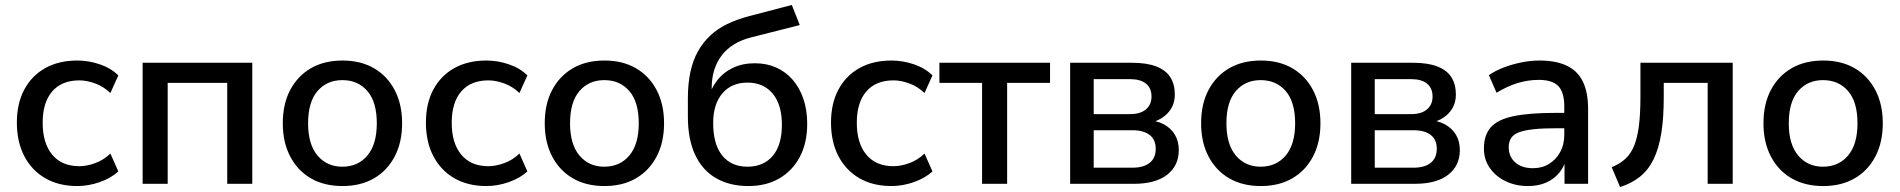

<svg xmlns="http://www.w3.org/2000/svg" viewBox="-20 -741 7658 774"><path d="M292 9Q217 9 162.5 -22.5Q108 -54 78 -111.5Q48 -169 48 -247Q48 -324 78 -380Q108 -436 162.5 -466.5Q217 -497 292 -497Q338 -497 383 -481.5Q428 -466 457 -437L425 -366Q398 -392 364 -404.5Q330 -417 300 -417Q229 -417 190.5 -372.5Q152 -328 152 -246Q152 -164 190.5 -117.5Q229 -71 300 -71Q330 -71 364 -83.5Q398 -96 425 -122L457 -50Q428 -23 382.5 -7Q337 9 292 9Z M555 0V-488H997V0H896V-407H656V0Z M1361 9Q1287 9 1233.5 -22Q1180 -53 1150 -110Q1120 -167 1120 -244Q1120 -322 1150 -378.5Q1180 -435 1233.5 -466Q1287 -497 1361 -497Q1434 -497 1487.5 -466Q1541 -435 1571 -378Q1601 -321 1601 -244Q1601 -167 1571 -110Q1541 -53 1487.5 -22Q1434 9 1361 9ZM1360 -69Q1423 -69 1461 -114Q1499 -159 1499 -244Q1499 -330 1461 -374Q1423 -418 1360 -418Q1298 -418 1260 -374Q1222 -330 1222 -244Q1222 -159 1260 -114Q1298 -69 1360 -69Z M1941 9Q1866 9 1811.5 -22.5Q1757 -54 1727 -111.5Q1697 -169 1697 -247Q1697 -324 1727 -380Q1757 -436 1811.5 -466.5Q1866 -497 1941 -497Q1987 -497 2032 -481.5Q2077 -466 2106 -437L2074 -366Q2047 -392 2013 -404.5Q1979 -417 1949 -417Q1878 -417 1839.5 -372.5Q1801 -328 1801 -246Q1801 -164 1839.5 -117.5Q1878 -71 1949 -71Q1979 -71 2013 -83.5Q2047 -96 2074 -122L2106 -50Q2077 -23 2031.5 -7Q1986 9 1941 9Z M2417 9Q2343 9 2289.5 -22Q2236 -53 2206 -110Q2176 -167 2176 -244Q2176 -322 2206 -378.5Q2236 -435 2289.5 -466Q2343 -497 2417 -497Q2490 -497 2543.5 -466Q2597 -435 2627 -378Q2657 -321 2657 -244Q2657 -167 2627 -110Q2597 -53 2543.5 -22Q2490 9 2417 9ZM2416 -69Q2479 -69 2517 -114Q2555 -159 2555 -244Q2555 -330 2517 -374Q2479 -418 2416 -418Q2354 -418 2316 -374Q2278 -330 2278 -244Q2278 -159 2316 -114Q2354 -69 2416 -69Z M2997 9Q2922 9 2867 -22.5Q2812 -54 2782.5 -116.5Q2753 -179 2753 -271V-345Q2753 -403 2763 -450Q2773 -497 2793 -533Q2813 -569 2842.5 -597Q2872 -625 2911.5 -644Q2951 -663 3000 -676L3172 -721L3204 -640L3007 -590Q2929 -570 2889 -517Q2849 -464 2849 -386V-340H2834Q2845 -383 2870.5 -416Q2896 -449 2934.5 -467.5Q2973 -486 3023 -486Q3070 -486 3108.5 -469Q3147 -452 3175 -420Q3203 -388 3218.5 -343Q3234 -298 3234 -242Q3234 -165 3204.5 -109Q3175 -53 3122 -22Q3069 9 2997 9ZM2993 -69Q3058 -69 3095 -112.5Q3132 -156 3132 -238Q3132 -319 3095 -363.5Q3058 -408 2993 -408Q2929 -408 2892 -364.5Q2855 -321 2855 -245Q2855 -159 2891.5 -114Q2928 -69 2993 -69Z M3574 9Q3499 9 3444.5 -22.5Q3390 -54 3360 -111.5Q3330 -169 3330 -247Q3330 -324 3360 -380Q3390 -436 3444.5 -466.5Q3499 -497 3574 -497Q3620 -497 3665 -481.5Q3710 -466 3739 -437L3707 -366Q3680 -392 3646 -404.5Q3612 -417 3582 -417Q3511 -417 3472.5 -372.5Q3434 -328 3434 -246Q3434 -164 3472.5 -117.5Q3511 -71 3582 -71Q3612 -71 3646 -83.5Q3680 -96 3707 -122L3739 -50Q3710 -23 3664.5 -7Q3619 9 3574 9Z M3939 0V-407H3767V-488H4213V-407H4040V0Z M4294 0V-488H4543Q4603 -488 4641.5 -473Q4680 -458 4698 -429.5Q4716 -401 4716 -360Q4716 -313 4684 -281.5Q4652 -250 4600 -244V-257Q4642 -256 4671.5 -240Q4701 -224 4716.5 -197.5Q4732 -171 4732 -136Q4732 -73 4685 -36.5Q4638 0 4551 0ZM4389 -65H4545Q4590 -65 4614.5 -84.5Q4639 -104 4639 -141Q4639 -178 4614.5 -197Q4590 -216 4545 -216H4389ZM4389 -281H4536Q4577 -281 4599.5 -300Q4622 -319 4622 -352Q4622 -386 4599.5 -404Q4577 -422 4536 -422H4389Z M5063 9Q4989 9 4935.5 -22Q4882 -53 4852 -110Q4822 -167 4822 -244Q4822 -322 4852 -378.5Q4882 -435 4935.5 -466Q4989 -497 5063 -497Q5136 -497 5189.5 -466Q5243 -435 5273 -378Q5303 -321 5303 -244Q5303 -167 5273 -110Q5243 -53 5189.5 -22Q5136 9 5063 9ZM5062 -69Q5125 -69 5163 -114Q5201 -159 5201 -244Q5201 -330 5163 -374Q5125 -418 5062 -418Q5000 -418 4962 -374Q4924 -330 4924 -244Q4924 -159 4962 -114Q5000 -69 5062 -69Z M5427 0V-488H5676Q5736 -488 5774.5 -473Q5813 -458 5831 -429.5Q5849 -401 5849 -360Q5849 -313 5817 -281.5Q5785 -250 5733 -244V-257Q5775 -256 5804.5 -240Q5834 -224 5849.5 -197.5Q5865 -171 5865 -136Q5865 -73 5818 -36.5Q5771 0 5684 0ZM5522 -65H5678Q5723 -65 5747.5 -84.5Q5772 -104 5772 -141Q5772 -178 5747.5 -197Q5723 -216 5678 -216H5522ZM5522 -281H5669Q5710 -281 5732.5 -300Q5755 -319 5755 -352Q5755 -386 5732.5 -404Q5710 -422 5669 -422H5522Z M6140 9Q6089 9 6048.5 -11Q6008 -31 5985 -65Q5962 -99 5962 -142Q5962 -196 5989.5 -227.5Q6017 -259 6080.5 -272.5Q6144 -286 6252 -286H6299V-224H6253Q6199 -224 6162 -220Q6125 -216 6103 -207.5Q6081 -199 6071.5 -184Q6062 -169 6062 -148Q6062 -110 6088 -86.5Q6114 -63 6160 -63Q6197 -63 6225 -80.5Q6253 -98 6269.5 -128Q6286 -158 6286 -197V-312Q6286 -369 6262 -394Q6238 -419 6183 -419Q6141 -419 6099 -406.5Q6057 -394 6013 -367L5982 -438Q6008 -456 6042 -469Q6076 -482 6113.5 -489.5Q6151 -497 6186 -497Q6253 -497 6296.5 -476Q6340 -455 6361 -412Q6382 -369 6382 -301V0H6287V-109H6296Q6288 -72 6266.5 -45.5Q6245 -19 6213 -5Q6181 9 6140 9Z M6511 13 6477 -67Q6510 -80 6532.5 -101Q6555 -122 6568 -154.5Q6581 -187 6587 -235Q6593 -283 6593 -351V-488H6965V0H6864V-407H6687V-348Q6687 -265 6677 -203.5Q6667 -142 6646 -99Q6625 -56 6591.5 -29Q6558 -2 6511 13Z M7330 9Q7256 9 7202.5 -22Q7149 -53 7119 -110Q7089 -167 7089 -244Q7089 -322 7119 -378.5Q7149 -435 7202.5 -466Q7256 -497 7330 -497Q7403 -497 7456.5 -466Q7510 -435 7540 -378Q7570 -321 7570 -244Q7570 -167 7540 -110Q7510 -53 7456.5 -22Q7403 9 7330 9ZM7329 -69Q7392 -69 7430 -114Q7468 -159 7468 -244Q7468 -330 7430 -374Q7392 -418 7329 -418Q7267 -418 7229 -374Q7191 -330 7191 -244Q7191 -159 7229 -114Q7267 -69 7329 -69Z"/></svg>

Font: Nunito Sans 12pt SemiBold
Style: Regular
Weight: 600
Designer: Vernon Adams
Foundry: Vernon Adams
Version: Version 3.101;gftools[0.9.27]